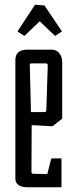

<svg xmlns="http://www.w3.org/2000/svg" viewBox="-20 -792 321 812"><path d="M45 -36V-538Q45 -582 96 -582H200Q219 -582 231 -566.5Q243 -551 243 -531V-290L202 -258L114 -263L113 -65Q113 -57 121 -57L180 -56L197 -122H240V0H96Q72 0 58.5 -9.5Q45 -19 45 -36ZM167 -318Q172 -318 174 -320Q176 -322 176 -329L182 -515Q182 -524 173 -524H115Q109 -524 107.5 -522Q106 -520 106 -515L111 -318ZM54 -659 128 -772 168 -769 242 -659 213 -640 148 -702 83 -640Z"/></svg>

Font: Bahianita
Style: Regular
Weight: 400
Designer: Pablo Cosgaya & Dani Raskovsky
Foundry: Pablo Cosgaya & Dani Raskovsky
Version: Version 1.008